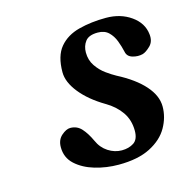

<svg xmlns="http://www.w3.org/2000/svg" viewBox="-76 -518 591 603"><g transform="rotate(-15 219.5 -216.0)"><path d="M438 -359Q441 -335 426.5 -321Q412 -307 401 -304Q385 -300 368 -305Q351 -310 348 -326Q344 -344 337 -362.5Q330 -381 317 -393.5Q304 -406 282 -406Q253 -406 241.5 -391Q230 -376 230 -355Q230 -330 243 -311Q256 -292 273.5 -279.5Q291 -267 304 -260Q360 -231 389.5 -197.5Q419 -164 419 -129Q419 -94 400.5 -61.5Q382 -29 342 -8.5Q302 12 239 12Q199 12 162 1Q125 -10 101 -32Q77 -54 77 -88Q77 -112 92.5 -125.5Q108 -139 121 -139Q143 -139 157.5 -123Q172 -107 184 -81Q195 -56 216 -42.5Q237 -29 260 -29Q283 -29 299 -39.5Q315 -50 315 -78Q315 -113 297 -139Q279 -165 248 -183Q199 -212 171 -247Q143 -282 143 -314Q143 -367 166.5 -395Q190 -423 230.5 -433.5Q271 -444 319 -444Q366 -444 400 -420Q434 -396 438 -359Z"/></g></svg>

Font: Libertinus Serif Semibold Italic
Style: Regular
Weight: 600
Italic angle: -11.5°
Designer: Philipp H. Poll, Khaled Hosny
Foundry: Caleb Maclennan
Version: Version 7.051;RELEASE